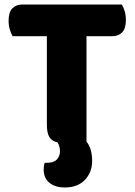

<svg xmlns="http://www.w3.org/2000/svg" viewBox="-20 -626 596 848"><path d="M518 -606Q525 -595 530.5 -577Q536 -559 536 -538Q536 -500 519.5 -483Q503 -466 475 -466H362V-1Q376 17 381.5 39Q387 61 387 84Q387 135 355 168.5Q323 202 266 202Q224 202 198.5 181.5Q173 161 173 123Q173 106 177 93H187Q218 93 231.5 78Q245 63 245 41Q245 33 242.5 22.5Q240 12 234 3Q208 -3 197.5 -21.5Q187 -40 187 -75V-466H36Q29 -477 23.5 -495Q18 -513 18 -534Q18 -572 34.5 -589Q51 -606 79 -606H518Z"/></svg>

Font: Baloo Bhaina 2 ExtraBold
Style: Regular
Weight: 800
Designer: Yesha Goshar, Manish Minz, Shuchita Grover and Ek Type
Foundry: Ek Type
Version: Version 1.640;hotconv 1.0.111;makeotfexe 2.5.65597; ttfautoh